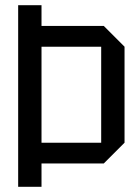

<svg xmlns="http://www.w3.org/2000/svg" viewBox="-20 -720 535 740"><path d="M50 0V-700H140V-620H380L460 -540V-170L380 -90H140V0ZM140 -170H370V-540H140Z"/></svg>

Font: Tektur SemiCondensed
Style: Regular
Weight: 400
Width: 4
Designer: Adam Jagosz
Foundry: Adam Jagosz
Version: Version 1.005;gftools[0.9.30]